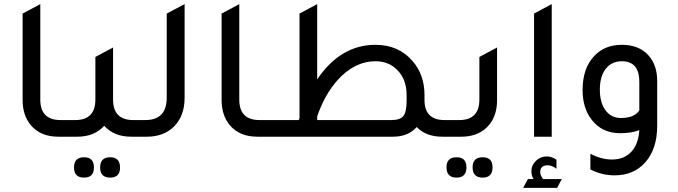

<svg xmlns="http://www.w3.org/2000/svg" viewBox="-20 -665 3297 934"><path d="M264 0Q177 0 130 -56Q90 -104 90 -178V-599L176 -645V-181Q176 -81 274 -81H340V0Z M628 -81H694V0H618Q535 0 487 -53Q439 0 356 0H280V-81H346Q444 -81 444 -181V-388L530 -434V-181Q530 -81 628 -81ZM389 100Q437 100 437 150Q437 199 389 199Q340 199 340 150Q340 100 389 100ZM516 100Q564 100 564 150Q564 199 516 199Q467 199 467 150Q467 100 516 100Z M634 0V-81H687Q791 -81 791 -190V-599L878 -645V-189Q878 -100 825 -48Q775 0 694 0Z M1232 0Q1145 0 1098 -56Q1058 -104 1058 -178V-599L1144 -645V-181Q1144 -81 1242 -81H1308V0Z M2142 -81H2208V0H2132Q2052 0 2007 -47Q1966 0 1891 0H1248V-81H1434L1437 -92V-599L1523 -645V-279Q1637 -447 1806 -447Q1919 -447 1987 -368Q2045 -301 2045 -203V-179Q2045 -81 2142 -81ZM1958 -175V-203Q1958 -281 1910 -327Q1869 -367 1807 -367Q1704 -367 1621 -274Q1559 -204 1523 -99V-81H1884Q1927 -81 1942.5 -101Q1958 -121 1958 -175Z M2148 0V-81H2214Q2312 -81 2312 -181V-388L2398 -434V-178Q2398 -93 2347 -44Q2300 0 2224 0ZM2201 199Q2152 199 2152 149Q2152 100 2201 100Q2249 100 2249 149Q2249 199 2201 199ZM2328 199Q2279 199 2279 149Q2279 100 2328 100Q2376 100 2376 149Q2376 199 2328 199Z M2578 0V-599L2664 -645V0ZM2525 249 2548 206H2575Q2565 188 2565 168Q2565 139 2587 117.5Q2609 96 2639 96Q2664 96 2687 112V156Q2665 139 2645 139Q2608 139 2608 172Q2608 189 2622 206H2713L2690 249Z M3090 -32Q3052 -17 2997 -17Q2908 -17 2857 -84Q2814 -141 2814 -227Q2814 -333 2871 -393Q2922 -447 3005 -447Q3090 -447 3136 -394Q3177 -347 3177 -271V-53Q3177 60 3118 126Q3062 188 2969 188Q2907 188 2852 159V83Q2905 111 2957 111Q3016 111 3051 73.5Q3086 36 3090 -32ZM3090 -267Q3090 -367 3005 -367Q2955 -367 2926.5 -330Q2898 -293 2898 -229Q2898 -166 2925.5 -128.5Q2953 -91 3000 -91Q3066 -91 3090 -128Z"/></svg>

Font: TajawalTap Med
Style: Regular
Weight: 500
Designer: Boutros Fonts
Foundry: Created by Boutros International 2017
Version: Version 2.700